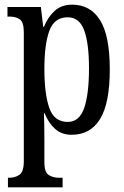

<svg xmlns="http://www.w3.org/2000/svg" viewBox="-20 -566 533 822"><path d="M14 236V195H20Q44 195 63 182.5Q82 170 82 123V-427Q82 -471 65 -483Q48 -495 22 -495H12V-536H155L165 -451H168Q185 -493 214 -519.5Q243 -546 289 -546Q367 -546 408.5 -479.5Q450 -413 450 -269Q450 -124 408.5 -56.5Q367 11 287 11Q244 11 216 -14Q188 -39 171 -81H168Q169 -59 169.5 -30.5Q170 -2 170 33V128Q170 172 189 183.5Q208 195 231 195H248V236ZM270 -44Q320 -44 340.5 -104Q361 -164 361 -273Q361 -380 340.5 -436Q320 -492 270 -492Q212 -492 191 -433.5Q170 -375 170 -272Q170 -164 191 -104Q212 -44 270 -44Z"/></svg>

Font: Noto Serif Thai ExtraCondensed
Style: Regular
Weight: 400
Width: 2
Designer: Monotype Design Team
Foundry: Monotype Imaging Inc.
Version: Version 2.002; ttfautohint (v1.8.4.7-5d5b)